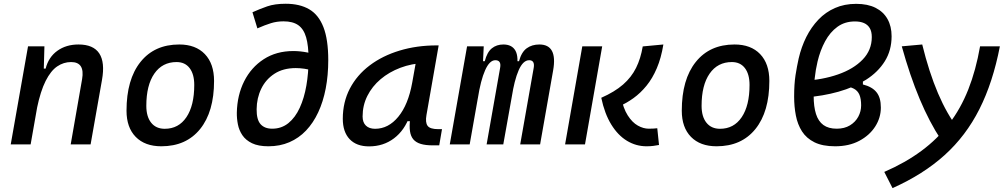

<svg xmlns="http://www.w3.org/2000/svg" viewBox="-20 -762 5313 1013"><path d="M36.6 0 127.9 -517.6H214.4L210.9 -394L141.6 0ZM353 0 413.1 -344.2Q420.9 -389.2 406.5 -411.9Q392.1 -434.6 355 -434.6Q315.4 -434.6 281.7 -411.6Q248 -388.7 220.9 -335.2Q193.8 -281.7 174.8 -190.4L199.2 -399.9H220.7Q236.3 -460.9 282.7 -494.1Q329.1 -527.3 394 -527.3Q472.7 -527.3 503.7 -480.2Q534.7 -433.1 518.1 -340.3L458 0Z M831.1 9.8Q744.6 9.8 696 -39.8Q647.5 -89.4 647.5 -177.7Q647.5 -342.8 721.2 -435.1Q794.9 -527.3 925.8 -527.3Q1012.2 -527.3 1060.8 -476.6Q1109.4 -425.8 1109.4 -335Q1109.4 -172.4 1035.9 -81.3Q962.4 9.8 831.1 9.8ZM849.1 -82.5Q922.4 -82.5 963.6 -143.8Q1004.9 -205.1 1004.9 -314Q1004.9 -370.6 980.5 -402.6Q956.1 -434.6 911.6 -434.6Q836.4 -434.6 794.2 -373.5Q752 -312.5 752 -203.6Q752 -146.5 777.6 -114.5Q803.2 -82.5 849.1 -82.5Z M1396 9.8Q1342.8 9.8 1309.6 -6.3Q1276.4 -22.5 1258.8 -48.6Q1241.2 -74.7 1235.1 -106Q1229 -137.2 1229.5 -167.5Q1231.4 -259.8 1268.3 -333.3Q1305.2 -406.7 1371.6 -449.7Q1438 -492.7 1527.8 -492.7Q1563.5 -492.7 1601.8 -485.1Q1640.1 -477.5 1681.6 -461.9L1634.8 -388.2Q1609.4 -396 1585.7 -399.4Q1562 -402.8 1540.5 -402.8Q1474.1 -402.8 1428.2 -373Q1382.3 -343.3 1358.4 -293.9Q1334.5 -244.6 1334 -185.5Q1333.5 -130.9 1354.7 -106.9Q1376 -83 1416 -83Q1465.3 -83 1501.7 -112.5Q1538.1 -142.1 1561.5 -193.4Q1585 -244.6 1596.4 -310.5Q1607.9 -376.5 1607.9 -449.7Q1607.9 -521 1595.2 -564.9Q1582.5 -608.9 1553.7 -629.2Q1524.9 -649.4 1476.1 -649.4Q1440.4 -649.4 1409.2 -639.6Q1377.9 -629.9 1337.9 -612.3L1312 -697.3Q1350.6 -714.8 1390.1 -728.5Q1429.7 -742.2 1487.3 -742.2Q1561.5 -742.2 1611.3 -713.1Q1661.1 -684.1 1686.5 -618.7Q1711.9 -553.2 1711.9 -444.8Q1711.9 -364.7 1698.5 -295.2Q1685.1 -225.6 1658.9 -169.4Q1632.8 -113.3 1594.7 -73.2Q1556.6 -33.2 1506.8 -11.7Q1457 9.8 1396 9.8Z M1927.2 10.3Q1860.8 10.3 1824.7 -27.8Q1788.6 -65.9 1788.6 -135.3Q1788.6 -223.1 1825.9 -294.7Q1863.3 -366.2 1930.7 -417Q1998 -467.8 2088.4 -495.1Q2178.7 -522.5 2284.7 -522.5H2294.4L2230 -154.8Q2223.1 -115.7 2236.1 -98.1Q2249 -80.6 2292 -80.6H2312L2297.4 4.9H2262.7Q2225.1 4.9 2200 -2.7Q2174.8 -10.3 2160.9 -26.6Q2147 -43 2143.1 -69.8Q2139.2 -96.7 2144 -135.3L2172.4 -122.6H2115.7L2141.6 -150.9Q2114.7 -74.2 2058.6 -32Q2002.4 10.3 1927.2 10.3ZM1959 -82.5Q2029.3 -82.5 2081.5 -146Q2133.8 -209.5 2154.8 -325.7L2180.2 -467.3L2219.7 -429.7Q2151.4 -426.8 2092 -404.3Q2032.7 -381.8 1988 -344Q1943.4 -306.2 1918.2 -256.1Q1893.1 -206.1 1893.1 -147.5Q1893.1 -116.2 1910.4 -99.4Q1927.7 -82.5 1959 -82.5Z M2532.2 -517.6 2525.9 -384.3 2458 0H2353L2444.3 -517.6ZM2547.4 0 2618.7 -404.3Q2626 -444.3 2593.3 -444.3Q2563 -444.3 2539.6 -391.6Q2516.1 -338.9 2501 -242.7L2512.7 -439H2537.6Q2549.8 -486.8 2575 -507.1Q2600.1 -527.3 2635.7 -527.3Q2681.2 -527.3 2699.5 -494.6Q2717.8 -461.9 2705.1 -390.6L2635.3 0ZM2898.4 -390.6 2829.6 0H2724.6L2795.9 -404.3Q2799.3 -423.3 2793.5 -433.8Q2787.6 -444.3 2772 -444.3Q2739.7 -444.3 2716.6 -391.6Q2693.4 -338.9 2678.7 -242.7L2685.5 -439H2718.3Q2731.4 -487.3 2759 -507.3Q2786.6 -527.3 2825.7 -527.3Q2922.4 -527.3 2898.4 -390.6Z M3391.1 9.8Q3335.9 9.8 3288.1 -19Q3240.2 -47.9 3205.1 -105Q3169.9 -162.1 3152.3 -246.1Q3223.1 -277.3 3267.3 -315.9Q3311.5 -354.5 3335.9 -403.8Q3360.4 -453.1 3371.1 -517.1L3480 -527.3Q3468.3 -455.6 3445.3 -401.9Q3422.4 -348.1 3390.9 -309.6Q3359.4 -271 3322.5 -244.4Q3285.6 -217.8 3246.1 -200.7L3255.9 -252.9Q3268.1 -190.4 3292 -153.1Q3315.9 -115.7 3345.2 -99.4Q3374.5 -83 3402.8 -83Q3418.9 -83 3428 -83.7Q3437 -84.5 3447.8 -85.4L3457 2.9Q3441.9 5.9 3426.5 7.8Q3411.1 9.8 3391.1 9.8ZM2961.4 0 3052.2 -517.6H3157.2L3066.4 0Z M3760.7 9.8Q3674.3 9.8 3625.7 -39.8Q3577.1 -89.4 3577.1 -177.7Q3577.1 -342.8 3650.9 -435.1Q3724.6 -527.3 3855.5 -527.3Q3941.9 -527.3 3990.5 -476.6Q4039.1 -425.8 4039.1 -335Q4039.1 -172.4 3965.6 -81.3Q3892.1 9.8 3760.7 9.8ZM3778.8 -82.5Q3852.1 -82.5 3893.3 -143.8Q3934.6 -205.1 3934.6 -314Q3934.6 -370.6 3910.2 -402.6Q3885.7 -434.6 3841.3 -434.6Q3766.1 -434.6 3723.9 -373.5Q3681.6 -312.5 3681.6 -203.6Q3681.6 -146.5 3707.3 -114.5Q3732.9 -82.5 3778.8 -82.5Z M4227.5 -248 4218.3 -335.4Q4319.8 -340.8 4401.6 -369.4Q4483.4 -397.9 4531.5 -447.8Q4579.6 -497.6 4579.6 -566.4Q4579.6 -595.7 4568.8 -613.8Q4558.1 -631.8 4538.3 -640.4Q4518.6 -648.9 4490.7 -648.9Q4437.5 -648.9 4398.4 -620.6Q4359.4 -592.3 4333.5 -544.4Q4307.6 -496.6 4293.5 -437.5Q4283.2 -394.5 4278.1 -346.7Q4272.9 -298.8 4272.9 -256.8Q4272.9 -199.2 4285.2 -160.6Q4297.4 -122.1 4324.2 -102.5Q4351.1 -83 4394.5 -83Q4435.5 -83 4464.4 -100.6Q4493.2 -118.2 4508.3 -146.2Q4523.4 -174.3 4523.4 -206.1Q4523.4 -240.7 4514.4 -262Q4505.4 -283.2 4485.4 -293.9Q4465.3 -304.7 4432.1 -307.6L4532.7 -345.2V-316.4Q4557.6 -310.1 4575.4 -299.8Q4593.3 -289.6 4604.7 -275.1Q4616.2 -260.7 4621.8 -240.7Q4627.4 -220.7 4627.4 -194.3Q4627.4 -141.1 4597.7 -94.5Q4567.9 -47.9 4513.7 -19Q4459.5 9.8 4386.2 9.8Q4319.8 9.8 4277.3 -11.2Q4234.9 -32.2 4211.4 -68.8Q4188 -105.5 4179 -152.6Q4169.9 -199.7 4169.9 -252Q4169.9 -317.9 4177.2 -365.2Q4184.6 -412.6 4193.8 -453.6Q4208 -514.6 4234.1 -566.9Q4260.3 -619.1 4297.9 -658.4Q4335.4 -697.8 4385.3 -719.7Q4435.1 -741.7 4497.1 -741.7Q4558.1 -741.7 4599.6 -720.7Q4641.1 -699.7 4662.6 -661.4Q4684.1 -623 4684.1 -570.8Q4684.1 -496.1 4648.2 -438.7Q4612.3 -381.3 4549.3 -341.3Q4486.3 -301.3 4403.8 -278.1Q4321.3 -254.9 4227.5 -248Z M4689 230.5 4645.5 145Q4756.8 96.7 4841.6 33.9Q4926.3 -28.8 4987.5 -108.9Q5048.8 -189 5088.9 -290.3Q5128.9 -391.6 5150.9 -517.6H5255.4Q5218.8 -327.6 5147.5 -186.3Q5076.2 -44.9 4963.6 56.6Q4851.1 158.2 4689 230.5ZM4845.7 -527.3Q4917.5 -234.4 5035.2 -83.5L4944.8 -24.9Q4883.8 -117.2 4832.3 -239.7Q4780.8 -362.3 4737.8 -517.6Z"/></svg>

Font: Cascadia Mono NF
Style: Italic
Weight: 400
Italic angle: -10°
Monospace: yes
Designer: Aaron Bell
Foundry: Saja Typeworks
Version: Version 2404.023